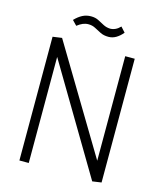

<svg xmlns="http://www.w3.org/2000/svg" viewBox="-136 -1044 968 1151"><g transform="rotate(15 348.0 -469.0)"><path d="M547 8 144 -670H151V0H93V-768L150 -776L549 -111H544V-768H603V0ZM476 -934 504 -903Q485 -880 463 -867Q441 -854 416 -854Q387 -854 366 -864.5Q345 -875 325.5 -885.5Q306 -896 282 -896Q264 -896 247.5 -889Q231 -882 213 -868L185 -897Q208 -921 232 -933.5Q256 -946 285 -946Q312 -946 332 -935.5Q352 -925 371 -915Q390 -905 413 -904Q430 -904 446 -911.5Q462 -919 476 -934Z"/></g></svg>

Font: Yaldevi ExtraLight Light
Style: Regular
Weight: 300
Version: Version 1.100